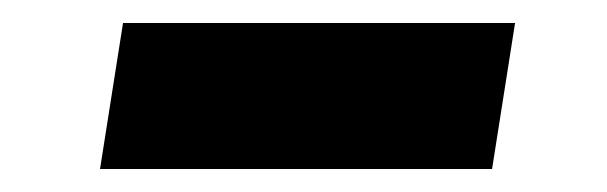

<svg xmlns="http://www.w3.org/2000/svg" viewBox="-20 -353 528 167"><path d="M67 -206 87 -333H428L408 -206Z"/></svg>

Font: Nunito Sans 10pt SemiExpanded ExtraBold
Style: Italic
Weight: 800
Width: 6
Italic angle: -9°
Designer: Vernon Adams
Foundry: Vernon Adams
Version: Version 3.101;gftools[0.9.27]